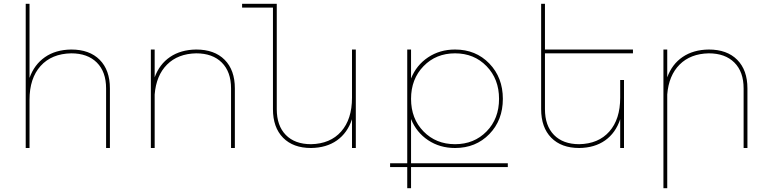

<svg xmlns="http://www.w3.org/2000/svg" viewBox="-20 -777 4044 1008"><path d="M354 -517Q450 -517 503.5 -463Q557 -409 557 -313V0H537V-313Q537 -400 488.5 -448.5Q440 -497 354 -497Q251 -495 193 -430.5Q135 -366 135 -253V0H115V-757H135V-368Q160 -438 216 -477Q272 -516 354 -517Z M1010 -517Q1106 -517 1159.5 -463Q1213 -409 1213 -313V0H1193V-313Q1193 -400 1144.5 -448.5Q1096 -497 1010 -497Q914 -495 857 -438Q800 -381 792 -281V0H772V-517H792V-371Q817 -440 873 -478Q929 -516 1010 -517Z M1828 -517H1848V0H1828V-151Q1804 -79 1749 -40Q1694 -1 1613 0Q1519 0 1466 -54Q1413 -108 1413 -204V-737H1251V-757H1433V-204Q1433 -117 1480.5 -68.5Q1528 -20 1613 -20Q1714 -22 1771 -86.5Q1828 -151 1828 -264Z M2646 80V100H2138V211H2118V100H2028V80H2118V-517H2138V-365Q2166 -435 2227.5 -476Q2289 -517 2369 -517Q2478 -517 2549 -443.5Q2620 -370 2620 -258Q2620 -146 2549 -73Q2478 0 2369 0Q2289 0 2227.5 -41Q2166 -82 2138 -152V80ZM2534.5 -429.5Q2469 -497 2369 -497Q2269 -497 2203.5 -429.5Q2138 -362 2138 -258Q2138 -154 2203.5 -87Q2269 -20 2369 -20Q2469 -20 2534.5 -87Q2600 -154 2600 -258Q2600 -362 2534.5 -429.5Z M3303 -497H2841V-204Q2841 -117 2888.5 -68.5Q2936 -20 3021 -20Q3122 -22 3179 -86.5Q3236 -151 3236 -264V-357H3256V0H3236V-151Q3212 -79 3157 -40Q3102 -1 3021 0Q2927 0 2874 -54Q2821 -108 2821 -204V-757H2841V-517H3303Z M3701 -517Q3797 -517 3850.5 -463Q3904 -409 3904 -313V0H3884V-313Q3884 -400 3835.5 -448.5Q3787 -497 3701 -497Q3605 -495 3548 -438Q3491 -381 3483 -281V211H3463V-517H3483V-371Q3508 -440 3564 -478Q3620 -516 3701 -517Z"/></svg>

Font: Montserrat arm Thin
Style: Regular
Weight: 250
Designer: Julieta Ulanovsky
Foundry: Julieta Ulanovsky
Version: Version 6.000;PS 006.000;hotconv 1.0.88;makeotf.lib2.5.64775